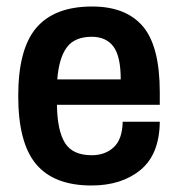

<svg xmlns="http://www.w3.org/2000/svg" viewBox="-20 -558 547 590"><path d="M261 12Q146 12 91 -53.5Q36 -119 36 -263Q36 -408 92 -473Q148 -538 263 -538Q367 -538 419 -477Q471 -416 471 -274V-236H155Q156 -157 179.5 -119Q203 -81 262 -81Q303 -81 329.5 -105.5Q356 -130 357 -184H471Q470 -84 412 -36Q354 12 261 12ZM156 -314H351Q351 -385 328.5 -415Q306 -445 262 -445Q209 -445 185 -412Q161 -379 156 -314Z"/></svg>

Font: Archivo SemiCondensed SemiBold
Style: Regular
Weight: 600
Width: 4
Designer: Hector Gatti
Foundry: Omnibus-Type
Version: Version 2.001; ttfautohint (v1.8.3)